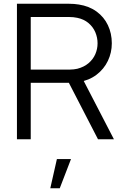

<svg xmlns="http://www.w3.org/2000/svg" viewBox="-20 -740 670 1020"><path d="M282.3 105 247.2 260H297.5L357.2 105ZM500.7 0 333 -325 412.3 -334 585.3 0ZM70 0V-720H348Q374.2 -720 398.7 -716Q453.7 -707.5 493.2 -678.6Q532.7 -649.7 553.3 -606.1Q574 -562.5 574 -510Q574 -460.5 553.2 -416.8Q532.3 -373 492.7 -342.9Q453 -312.8 398.7 -304Q374.2 -300 348 -300H143.3V0ZM346 -370.3H350.8Q361.7 -370.7 371.8 -371.6Q381.8 -372.5 390.7 -374.7Q426 -383.7 450.2 -404.2Q474.5 -424.8 486.4 -452.3Q498.3 -479.8 498.3 -510Q498.3 -540.5 486.4 -568.7Q474.5 -596.8 450.2 -617.4Q425.8 -638 390.7 -645.3Q370.5 -649.7 346 -649.7H143.3V-370.3Z"/></svg>

Font: Hauora
Style: Regular
Weight: 400
Designer: Wayne Shih
Foundry: WCYS
Version: Version 1.001